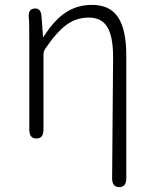

<svg xmlns="http://www.w3.org/2000/svg" viewBox="-20 -567 628 786"><path d="M468 199Q439 199 439 163L443 -333Q443 -417 419.5 -456Q396 -495 344 -495Q292 -495 251.5 -465Q211 -435 165 -367Q158 -356 158 -343V-36Q158 0 129 0Q100 0 100 -36V-395Q100 -479 98 -494Q94 -530 121 -532Q148 -535 150 -499L156 -418Q156 -413 159 -417Q201 -484 248.5 -515.5Q296 -547 357 -547Q430 -547 463.5 -496Q497 -445 497 -341V163Q497 199 468 199Z"/></svg>

Font: Resource Han Rounded JP Light
Style: Regular
Weight: 300
Designer: Cyano Hao (round all glyphs); Ryoko NISHIZUKA 西塚涼子 (kana, bopomofo & ideographs); Paul D. Hunt (Latin, Greek & Cyrillic)
Foundry: Cyano Hao
Version: 0.990